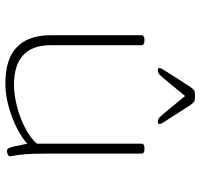

<svg xmlns="http://www.w3.org/2000/svg" viewBox="-36 -722 764 733"><g transform="rotate(90 346.5 -356.0)"><path d="M298 6Q115 6 115 -168V-513Q115 -525 132 -525H136Q153 -525 153 -513V-168Q153 -27 304 -27Q342 -27 385.5 -38Q429 -49 468 -69Q507 -89 529 -114V-513Q529 -525 545 -525H551Q567 -525 567 -513V-150Q567 -96 569.5 -68Q572 -40 574.5 -28.5Q577 -17 577 -11Q577 -6 570 -3Q563 0 556 0Q551 0 547.5 -4.5Q544 -9 540 -25.5Q536 -42 529 -78Q510 -59 472.5 -39.5Q435 -20 389 -7Q343 6 298 6ZM249 -576Q240 -576 240 -582Q240 -587 246.5 -597Q253 -607 257 -614L307 -692Q318 -709 324 -713.5Q330 -718 347 -718Q364 -718 370 -713.5Q376 -709 387 -692L437 -614Q442 -607 448 -597Q454 -587 454 -582Q454 -576 445 -576Q438 -576 432.5 -579.5Q427 -583 418 -594L347 -680L276 -594Q267 -583 261.5 -579.5Q256 -576 249 -576Z"/></g></svg>

Font: Asap Expanded Thin
Style: Regular
Weight: 100
Width: 7
Designer: Pablo Cosgaya
Foundry: Omnibus-Type
Version: Version 3.001; ttfautohint (v1.8.4.7-5d5b)